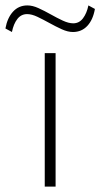

<svg xmlns="http://www.w3.org/2000/svg" viewBox="-83 -688 370 708"><path d="M122 -492V0H82V-492ZM186 -570Q167 -570 145 -580Q123 -590 99.5 -603Q76 -616 55 -626Q34 -636 17 -636Q-5 -636 -19 -618Q-33 -600 -39 -570L-63 -583Q-56 -622 -35 -645Q-14 -668 18 -668Q37 -668 59 -658Q81 -648 104 -635Q127 -622 148.5 -612Q170 -602 187 -602Q209 -602 223 -620.5Q237 -639 243 -668L267 -655Q260 -615 239 -592.5Q218 -570 186 -570Z"/></svg>

Font: Livvic ExtraLight
Style: Regular
Weight: 275
Designer: Jacques Le Bailly, Baron von Fonthausen
Version: Version 1.001; ttfautohint (v1.8.2)